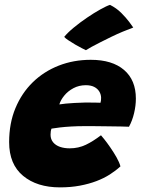

<svg xmlns="http://www.w3.org/2000/svg" viewBox="-20 -784 600 809"><path d="M487.5 -83Q468 -65 443 -49Q418 -33 386.5 -21Q355 -9 316.8 -1.8Q278.5 5.5 232.5 5.5Q136 5.5 77.2 -43.2Q18.5 -92 18.5 -185Q18.5 -264.5 45 -328.2Q71.5 -392 118.2 -437.5Q165 -483 227.5 -507.5Q290 -532 362.5 -532Q453 -532 502.8 -489.2Q552.5 -446.5 552.5 -368.5Q552.5 -339 545 -307.2Q537.5 -275.5 523.5 -250Q516 -250.5 490.2 -251Q464.5 -251.5 432.2 -251.8Q400 -252 372.5 -252.5Q345 -253 334 -252.5Q307 -252.5 280.5 -251Q254 -249.5 232.5 -247Q211 -244.5 197 -242Q193 -232 193 -216.5Q193 -197.5 203.8 -184.5Q214.5 -171.5 232.8 -165.2Q251 -159 273.5 -159Q292.5 -159 309.2 -162.8Q326 -166.5 341.8 -174Q357.5 -181.5 373.2 -191.5Q389 -201.5 405.5 -214Q408 -211.5 419.2 -197.5Q430.5 -183.5 444.5 -163.2Q458.5 -143 470.8 -121.5Q483 -100 487.5 -83ZM230 -344Q241 -346 257.2 -347.5Q273.5 -349 294.2 -350.2Q315 -351.5 339.5 -352Q353.5 -352 366.8 -351.8Q380 -351.5 389.8 -351.5Q399.5 -351.5 403.5 -351Q405 -356 405.5 -361.5Q406 -367 406 -372.5Q405.5 -387 398 -399Q390.5 -411 376.5 -418Q362.5 -425 341.5 -425Q313 -425 289.5 -412.5Q266 -400 250.8 -381.2Q235.5 -362.5 230 -344ZM443.5 -763.5Q470.5 -750 490.8 -729.8Q511 -709.5 524.2 -692Q537.5 -674.5 541.5 -668Q521 -660.5 497 -650.5Q473 -640.5 449 -628.8Q425 -617 403.5 -606.2Q382 -595.5 365.8 -586.5Q349.5 -577.5 342 -572.5Q337.5 -574.5 324.8 -581Q312 -587.5 297 -596.2Q282 -605 268.8 -613.8Q255.5 -622.5 250.5 -628.5Q264.5 -646 290.5 -667.5Q316.5 -689 346.2 -709.2Q376 -729.5 402.5 -744.2Q429 -759 443.5 -763.5Z"/></svg>

Font: Grandstander Thin ExtraBold
Style: Italic
Weight: 800
Italic angle: -15°
Version: Version 1.200